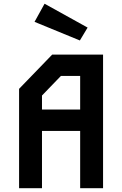

<svg xmlns="http://www.w3.org/2000/svg" viewBox="-20 -986 640 1006"><path d="M253.5 -700 80 -520.5V0H200V-300H400V0H520V-700ZM200 -485.5 299 -588H400V-412H200ZM213.5 -966.5 161 -871.5 398.5 -774 439 -841.5Z"/></svg>

Font: Kode
Style: Regular
Weight: 400
Monospace: yes
Designer: Isa Ozler
Foundry: Kadena LLC
Version: Version 1.000;gftools[0.9.28]